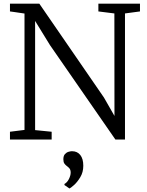

<svg xmlns="http://www.w3.org/2000/svg" viewBox="-20 -763 802 1050"><path d="M34.5 0V-42.5L114 -52.5V-689Q101.5 -691 88 -692.8Q74.5 -694.5 61.2 -696.8Q48 -699 34.5 -700.5V-743H195L548.5 -229.5L606 -129L605.5 -689.5L518 -700.5V-743H745.5V-700.5L663.5 -689.5V0H611L253.5 -516L172 -648.5V-51.5L262.5 -42.5V0ZM435.5 143.5Q435.5 179 419 206.2Q402.5 233.5 384.2 249.5Q366 265.5 360.5 267.5H359.5L332.5 249V243Q347.5 235 357 215.8Q366.5 196.5 366.5 181Q366.5 166 359.8 158Q353 150 345.5 145Q338 139.5 332.2 131.5Q326.5 123.5 326.5 108Q326.5 89.5 335 80Q343.5 70.5 354.5 67.2Q365.5 64 372.5 64H374.5Q402.5 64 419 84.5Q435.5 105 435.5 143.5Z"/></svg>

Font: Merriweather 20pt Light
Style: Regular
Weight: 300
Version: Version 2.100